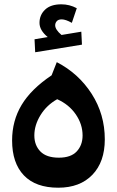

<svg xmlns="http://www.w3.org/2000/svg" viewBox="-20 -853 541 890"><path d="M143.1 -610.8 140.1 -670.9 201.2 -681.2Q163.1 -712.4 163.1 -747.1Q163.1 -783.7 189 -808.3Q214.8 -833 264.2 -833Q302.2 -833 335.9 -814.9L313 -747.1Q284.2 -763.2 266.1 -763.2Q250.5 -763.2 243.2 -754.9Q235.8 -746.6 235.8 -735.8Q235.8 -715.8 265.1 -690.9L356.9 -706.1L359.9 -646ZM243.2 -564.9Q344.2 -512.7 405 -418Q465.8 -323.2 465.8 -207Q465.8 -102.5 408.2 -42.7Q350.6 17.1 250 17.1Q145.5 17.1 90.8 -40Q36.1 -97.2 36.1 -202.1Q36.1 -293 80.1 -366.5Q124 -439.9 219.2 -503.9ZM252.9 -122.1Q308.6 -122.1 335.7 -151.1Q362.8 -180.2 362.8 -225.1Q362.8 -276.9 331.3 -322.8Q299.8 -368.7 245.1 -393.1Q196.3 -365.7 167.7 -319.3Q139.2 -272.9 139.2 -225.1Q139.2 -179.7 167.2 -150.9Q195.3 -122.1 252.9 -122.1Z"/></svg>

Font: FiraGO SemiBold
Style: Italic
Weight: 600
Italic angle: -8°
Designer: bBox Type GmbH
Foundry: bBox Type GmbH
Version: Version 1.001;PS 001.001;hotconv 1.0.88;makeotf.lib2.5.64775